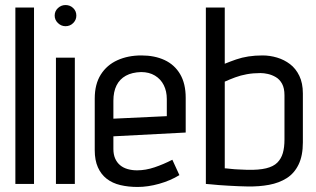

<svg xmlns="http://www.w3.org/2000/svg" viewBox="-20 -730 1254 762"><path d="M41 0H115V-700H41Z M202 0H277V-501H202ZM240 -710Q223 -710 210 -698Q197 -686 197 -668Q197 -651 210 -638.5Q223 -626 240 -626Q258 -626 270.5 -638.5Q283 -651 283 -668Q283 -686 270.5 -698Q258 -710 240 -710Z M430 -139V-189L717 -204V-342Q717 -398 695 -435.5Q673 -473 633.5 -491.5Q594 -510 541 -510Q488 -510 446 -491Q404 -472 380 -434Q356 -396 356 -339V-134Q356 -94 368.5 -66Q381 -38 403.5 -20.5Q426 -3 457.5 4.5Q489 12 526 12Q567 12 611.5 -0.5Q656 -13 692 -35L664 -96Q629 -78 593.5 -66Q558 -54 524 -54Q504 -54 486.5 -59Q469 -64 456.5 -74.5Q444 -85 437 -101Q430 -117 430 -139ZM642 -337V-269L430 -259V-330Q430 -366 442.5 -391Q455 -416 479.5 -429.5Q504 -443 540 -444Q572 -444 595 -430Q618 -416 630 -392Q642 -368 642 -337Z M872 -477V-700H797V0Q802 0 816 1.5Q830 3 848.5 4.5Q867 6 887 7Q907 8 926.5 9Q946 10 961 10Q1008 11 1048 3.5Q1088 -4 1118 -23Q1148 -42 1165 -77Q1182 -112 1182 -165V-359Q1182 -400 1168 -429Q1154 -458 1131 -475.5Q1108 -493 1079.5 -501.5Q1051 -510 1022 -510Q992 -510 966 -506Q940 -502 917 -494Q894 -486 872 -477ZM872 -62V-406Q892 -415 913.5 -423Q935 -431 960 -435.5Q985 -440 1014 -440Q1027 -440 1043 -436.5Q1059 -433 1074.5 -424Q1090 -415 1099.5 -397.5Q1109 -380 1109 -352V-176Q1109 -145 1102.5 -122.5Q1096 -100 1080.5 -84.5Q1065 -69 1036 -62Q1007 -55 962 -56Q944 -57 927.5 -57.5Q911 -58 899 -59.5Q887 -61 879.5 -61.5Q872 -62 872 -62Z"/></svg>

Font: Advent Pro Medium
Style: Regular
Weight: 500
Designer: VivaRado, Andreas Kalpakidis
Foundry: VivaRado, Andreas Kalpakidis
Version: Version 3.000